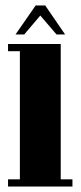

<svg xmlns="http://www.w3.org/2000/svg" viewBox="-20 -685 296 705"><path d="M9.5 0V-26.5H53V-497H9.5V-523.5H203V-26.5H246V0ZM37 -558.5 111 -665H146L219 -558.5H187.5L128 -628L69 -558.5Z"/></svg>

Font: Imbue 50pt Black
Style: Regular
Weight: 900
Designer: Tyler Finck
Foundry: Etcetera Type Company
Version: Version 1.102; ttfautohint (v1.8.3)